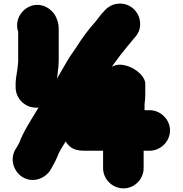

<svg xmlns="http://www.w3.org/2000/svg" viewBox="-20 -814 1004 1056"><path d="M177 -222H192L182 -206C147.5 -148.5 109.5 -91.4 85 -27C77.9 -12.8 71.1 -2.4 64 9C30.2 68.9 61.3 135.2 105.5 161C165.4 195.9 232 164.1 258 120C269.3 97.4 282.6 79 293 53C305 20 323.4 -7.1 341 -36C366.3 3 393.3 15 448 15H547V111C547 171.8 598.2 222 659 222C719.8 222 770 171.8 770 111V15H803C863.5 15 915 -36.1 915 -96.5C915 -156.9 863.5 -208 803 -208H775V-241C777.1 -257.4 779 -273.3 779 -292V-353C779 -389.9 738.4 -423.3 711 -438C678.6 -455.4 629.8 -469.2 595 -446C608.1 -467.3 625.8 -487.3 639 -507C665 -540.1 690.4 -571.1 717 -603C739.9 -625.9 753.2 -655 750.5 -690.5C746 -749.7 696.4 -798.1 632.5 -794C596.9 -791.7 571.5 -775 550 -750C533 -733 518 -709.6 502 -691C467 -652.5 432 -605.4 403 -559C383.5 -528.9 365.9 -507.4 347 -474C330.4 -444.4 310.9 -412.3 293 -381C293.7 -383 294 -384.7 294 -386C295.3 -392.7 296.7 -404 298 -420C301.5 -447.9 303 -459.2 303 -485V-656C303 -678 298.3 -698.7 289 -718C268.5 -765.9 202.7 -809.2 136 -775C96.4 -755.7 59.3 -701 80 -639V-474C79.3 -468 78.3 -458.3 77 -445C73.4 -411.3 67.9 -394.1 66 -360V-333C66 -272.7 117 -222 177 -222Z"/></svg>

Font: Smoothie
Style: Blk
Weight: 900
Foundry: Cannot Into Space Fonts
Version: Version 0.8